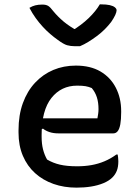

<svg xmlns="http://www.w3.org/2000/svg" viewBox="-20 -848 640 881"><path d="M328 -547Q395 -547 441 -520Q487 -493 511.5 -445.5Q536 -398 536 -338V-333Q536 -299 532 -277.5Q528 -256 520 -246Q512 -236 500 -236H248Q225 -236 207 -242Q189 -248 177 -258L159 -248L160 -305H427Q429 -315 430.5 -326Q432 -337 432 -347Q432 -378 424.5 -401.5Q417 -425 401 -444Q387 -450 372.5 -452.5Q358 -455 334 -455Q261 -455 216 -398.5Q171 -342 171 -229V-220Q171 -188 177.5 -162.5Q184 -137 196 -116Q223 -100 255 -92.5Q287 -85 334 -85Q369 -85 400 -90.5Q431 -96 459.5 -108Q488 -120 514 -139H520Q521 -132 522 -124.5Q523 -117 523 -108Q523 -82 516 -64.5Q509 -47 496 -34Q480 -18 454.5 -7.5Q429 3 398 8Q367 13 331 13Q274 13 225.5 -4Q177 -21 141 -53.5Q105 -86 85 -133Q65 -180 65 -240V-250Q65 -320 85 -375Q105 -430 141 -468.5Q177 -507 224.5 -527Q272 -547 328 -547ZM347 -636Q341 -636 336 -636Q331 -636 323 -636Q304 -636 288 -640.5Q272 -645 245 -665Q228 -677 210.5 -692Q193 -707 176 -725.5Q159 -744 143.5 -765.5Q128 -787 115 -812Q128 -820 142 -823.5Q156 -827 174 -827Q191 -827 201 -821Q211 -815 226 -795Q246 -771 272 -749Q298 -727 345 -701L289 -715H355L300 -700Q354 -733 387 -765Q420 -797 438 -828H444Q468 -828 483.5 -824.5Q499 -821 507 -814.5Q515 -808 515 -801Q515 -793 509 -779.5Q503 -766 490 -747Q477 -730 460.5 -713.5Q444 -697 424.5 -682.5Q405 -668 385.5 -656Q366 -644 347 -636Z"/></svg>

Font: Recursive Casual Medium
Style: Regular
Weight: 500
Version: Version 1.047